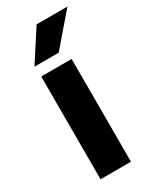

<svg xmlns="http://www.w3.org/2000/svg" viewBox="-182 -755 662 809"><g transform="rotate(-30 148.5 -350.0)"><path d="M202 0H54V-500H202ZM50 -550 147 -700H297L168 -550Z"/></g></svg>

Font: Fivo Sans
Style: Regular
Weight: 700
Designer: Alexander Slobzheninov
Foundry: Alexander Slobzheninov
Version: 1.0